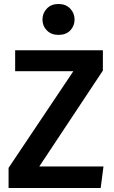

<svg xmlns="http://www.w3.org/2000/svg" viewBox="-20 -943 574 963"><path d="M485 0H23V-101L348 -586H56V-691H496V-589L177 -108H499ZM273 -768Q237 -768 215 -790.5Q193 -813 193 -845Q193 -877 215 -900Q237 -923 273 -923Q310 -923 332 -900Q354 -877 354 -845Q354 -813 332.5 -790.5Q311 -768 273 -768Z"/></svg>

Font: Trujillo Medium
Style: Regular
Weight: 500
Designer: Fira Sans original fonts by bBox Type GmbH, Carrois Corporate GbR, & Edenspiekermann AG / Changes by Cristiano Sobral
Foundry: Fira Sans original fonts by bBox Type GmbH, Carrois Corporate GbR, & Edenspiekermann AG / Changes by Cristiano Sobral
Version: Version 4.301;October 17, 2021;FontCreator 14.0.0.2814 64-bi